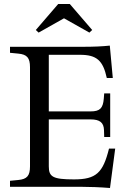

<svg xmlns="http://www.w3.org/2000/svg" viewBox="-20 -934 642 960"><path d="M173 -771 299 -842H301L427 -771L441 -784L329 -914H271L159 -784ZM530 6 556 -191H525C495 -70 461 -37 350 -37C244 -37 224 -50 224 -102V-337H433C479 -337 499 -321 500 -283L501 -249H531V-467H501L499 -441C495 -392 479 -377 433 -377H224V-660H380C463 -660 495 -632 514 -544H544L529 -706C491 -702 452 -700 388 -700H30V-670L71 -666C115 -662 130 -645 130 -598V-102C130 -55 115 -38 71 -34L30 -30V0H386C426 0 481 2 530 6Z"/></svg>

Font: Hedvig Letters Serif 24pt
Style: Regular
Weight: 400
Designer: Alexander Örn & Tor Weibull
Foundry: Kanon Foundry
Version: Version 1.000